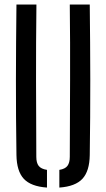

<svg xmlns="http://www.w3.org/2000/svg" viewBox="-20 -820 468 846"><path d="M52.5 -137Q50 -304 50.2 -468.5Q50.5 -633 52.5 -800H140.5Q138.5 -633 138.8 -464.5Q139 -296 140 -129Q140 -102.5 150.5 -89Q161 -75.5 187 -71.5V6.5Q116 1.5 84.8 -32.2Q53.5 -66 52.5 -137ZM241.5 6.5V-71.5Q267 -75.5 277.2 -89.2Q287.5 -103 287.5 -129Q288 -296 288.8 -464.5Q289.5 -633 287.5 -800H375.5Q377.5 -633 377.8 -468.5Q378 -304 375.5 -137Q374.5 -66 343.2 -32.2Q312 1.5 241.5 6.5Z"/></svg>

Font: Big Shoulders Stencil Text Medium
Style: Regular
Weight: 500
Designer: Patric King
Foundry: XO Type Co
Version: Version 1.000